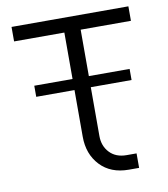

<svg xmlns="http://www.w3.org/2000/svg" viewBox="-80 -767 729 835"><g transform="rotate(-10 285.0 -350.0)"><path d="M422 0Q342 0 295.5 -49.5Q249 -99 249 -176V-382H80V-431H249V-636H27V-700H543V-636H321V-431H501V-382H321V-166Q321 -122 348.5 -93Q376 -64 423 -64H467V0Z"/></g></svg>

Font: MuseoModerno Light
Style: Regular
Weight: 300
Designer: Pablo Cosgaya, Héctor Gatti, Marcela Romero, and the Authors of The MuseoModerno Project.
Foundry: Omnibus-Type Team
Version: Version 1.001